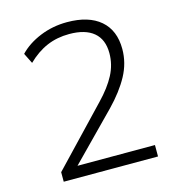

<svg xmlns="http://www.w3.org/2000/svg" viewBox="-107 -803 813 893"><g transform="rotate(-15 300.0 -356.5)"><path d="M90 0V-46L347 -316Q398 -369 424 -418.5Q450 -468 450 -523Q450 -589 409.5 -623Q369 -657 292 -657Q233 -657 184 -636Q135 -615 91 -572L66 -622Q105 -663 166 -688Q227 -713 296 -713Q400 -713 456.5 -664.5Q513 -616 513 -526Q513 -459 480 -398Q447 -337 386 -274L171 -55H544V0Z"/></g></svg>

Font: Mulish Light
Style: Regular
Weight: 300
Designer: Vernon Adams
Foundry: Vernon Adams
Version: Version 3.603; ttfautohint (v1.8.3)